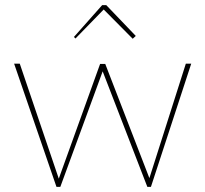

<svg xmlns="http://www.w3.org/2000/svg" viewBox="-20 -728 800 748"><path d="M274 -578 268 -584 378 -708H394L509 -588L497 -577L384 -691ZM200 0 35 -480H57L209 -32L370 -479H390L562 -34L704 -480H725L568 0H554L380 -450L215 0Z"/></svg>

Font: Cantarell Thin
Style: Regular
Weight: 100
Designer: Dave Crossland, Nikolaus Waxweiler, Florian Fecher, Jacques Le Bailly, Eben Sorkin, Alexei Vanyashin, Alexios Zavras, Em
Version: Version 0.303